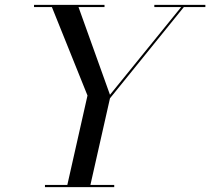

<svg xmlns="http://www.w3.org/2000/svg" viewBox="-20 -770 865 790"><path d="M165 -9V0H450V-9H352L432.5 -365.5L736.5 -741H825V-750H615V-741H725.5L432.5 -380L303 -741H410V-750H120V-741H193.5L340 -377L257 -9Z"/></svg>

Font: Bodoni* 24pt
Style: Italic
Weight: 400
Italic angle: -13°
Version: Version 2.3